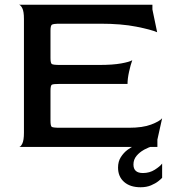

<svg xmlns="http://www.w3.org/2000/svg" viewBox="-20 -620 724 810"><path d="M60 0Q67 0 74 -14Q81 -28 81 -60V-540Q81 -572 74 -585.5Q67 -599 60 -600H623V-580L643 -484Q618 -495 555 -507.5Q492 -520 403 -520H234Q204 -520 198.5 -515.5Q193 -511 193 -490V-376Q193 -354 198.5 -350Q204 -346 233 -346H398Q456 -346 491.5 -352.5Q527 -359 538 -366Q531 -347 524.5 -317.5Q518 -288 518 -266H233Q204 -266 198.5 -262.5Q193 -259 193 -236V-112Q193 -89 198 -85Q203 -81 233 -81H524Q582 -81 617.5 -94.5Q653 -108 664 -121L644 -31V0ZM573 170Q529 170 503.5 147.5Q478 125 478 87Q478 61 490 42.5Q502 24 518 12Q534 0 544 -3H624Q607 1 588 11.5Q569 22 556 37.5Q543 53 543 74Q543 110 583 110Q611 110 633 96Q655 82 664 70V130Q661 134 648.5 144Q636 154 617 162Q598 170 573 170Z"/></svg>

Font: Red Rose
Style: Regular
Weight: 400
Designer: Jaikishan Patel
Version: Version 2.000; ttfautohint (v1.8.3)